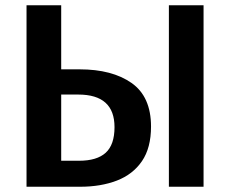

<svg xmlns="http://www.w3.org/2000/svg" viewBox="-20 -711 876 731"><path d="M285 0H81V-691H213V-447H283Q407 -447 481 -395Q555 -343 555 -229Q555 -148 520.5 -97.5Q486 -47 425 -23.5Q364 0 285 0ZM755 0H623V-691H755ZM281 -99Q349 -99 382.5 -129.5Q416 -160 416 -227Q416 -351 278 -351H213V-99Z"/></svg>

Font: Trujillo Medium
Style: Regular
Weight: 500
Designer: Fira Sans original fonts by bBox Type GmbH, Carrois Corporate GbR, & Edenspiekermann AG / Changes by Cristiano Sobral
Foundry: Fira Sans original fonts by bBox Type GmbH, Carrois Corporate GbR, & Edenspiekermann AG / Changes by Cristiano Sobral
Version: Version 4.301;October 17, 2021;FontCreator 14.0.0.2814 64-bi